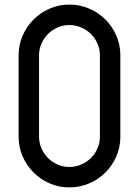

<svg xmlns="http://www.w3.org/2000/svg" viewBox="-20 -801 605 836"><path d="M282 15Q236 15 196 -2.5Q156 -20 126 -50Q96 -80 78.5 -120Q61 -160 61 -206V-560Q61 -606 78.5 -646Q96 -686 126 -716Q156 -746 196 -763.5Q236 -781 282 -781Q328 -781 368.5 -763.5Q409 -746 439 -716Q469 -686 486.5 -646Q504 -606 504 -560V-206Q504 -160 486.5 -120Q469 -80 439 -50Q409 -20 368.5 -2.5Q328 15 282 15ZM415 -560Q415 -587 404.5 -611Q394 -635 376 -653Q358 -671 333.5 -681.5Q309 -692 282 -692Q255 -692 231 -681.5Q207 -671 189 -653Q171 -635 160.5 -611Q150 -587 150 -560V-206Q150 -179 160.5 -155Q171 -131 189 -113Q207 -95 231 -84.5Q255 -74 282 -74Q309 -74 333.5 -84.5Q358 -95 376 -113Q394 -131 404.5 -155Q415 -179 415 -206Z"/></svg>

Font: Hanken
Style: Book
Weight: 400
Designer: Alfredo Marco Pradil
Foundry: Hanken Design Co.
Version: Version 2.06 2014